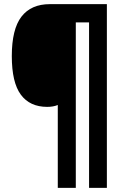

<svg xmlns="http://www.w3.org/2000/svg" viewBox="-20 -873 590 927"><path d="M496 34H410V-765H346V34H259V-366Q237 -357 208 -357Q124 -357 80.5 -416Q37 -475 37 -602Q37 -732 83.5 -792.5Q130 -853 221 -853H496Z"/></svg>

Font: Noto Sans Kannada UI Condensed Black
Style: Regular
Weight: 900
Width: 3
Designer: Jelle Bosma - Monotype Design Team
Foundry: Monotype Imaging Inc.
Version: Version 2.005; ttfautohint (v1.8.4.7-5d5b)